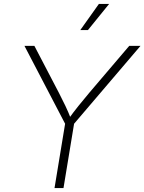

<svg xmlns="http://www.w3.org/2000/svg" viewBox="-20 -962 739 982"><path d="M258.8 0 313 -329.1 105 -727.5H155.8L281.2 -487.3Q298.8 -453.1 314.5 -420.4Q330.1 -387.7 345.2 -348.6H327.1Q355 -387.7 381.6 -420.7Q408.2 -453.6 436.5 -487.3L641.1 -727.5H698.7L358.9 -329.1L304.7 0ZM390.6 -808.1 485.8 -941.9H538.1L429.7 -808.1Z"/></svg>

Font: Inter ExtraLight
Style: Italic
Weight: 250
Italic angle: -9.3988°
Designer: Rasmus Andersson
Foundry: rsms
Version: Version 4.001;git-66647c0bb